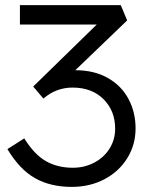

<svg xmlns="http://www.w3.org/2000/svg" viewBox="-20 -720 611 752"><path d="M9 -136 75 -178Q115 -114 160.5 -88.5Q206 -63 265 -63Q311 -63 349 -83Q387 -103 409 -138Q431 -173 431 -216Q431 -286 385.5 -331.5Q340 -377 264 -377Q200 -377 150 -334L110 -381L359 -624H58V-700H453L478 -640L275 -445Q349 -445 402.5 -414.5Q456 -384 483.5 -332Q511 -280 511 -217Q511 -153 478.5 -100.5Q446 -48 389 -18Q332 12 261 12Q178 12 117.5 -22Q57 -56 9 -136Z"/></svg>

Font: Lexend HM
Style: Regular
Weight: 400
Designer: Bonnie Shaver-Troup, Thomas Jockin, Octavio Pardo
Foundry: Lexend
Version: Version 1.091